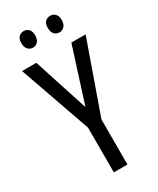

<svg xmlns="http://www.w3.org/2000/svg" viewBox="-225 -960 842 1026"><g transform="rotate(-30 196.0 -447.5)"><path d="M197 -378 304 -714H392L238 -278V0H154V-276L0 -714H88ZM71 -845Q71 -871 83.5 -883Q96 -895 114 -895Q132 -895 144 -882.5Q156 -870 156 -845Q156 -819 144 -806Q132 -793 114 -793Q96 -793 83.5 -806Q71 -819 71 -845ZM234 -845Q234 -871 246.5 -883Q259 -895 277 -895Q295 -895 307.5 -882.5Q320 -870 320 -845Q320 -819 307.5 -806Q295 -793 277 -793Q258 -793 246 -806Q234 -819 234 -845Z"/></g></svg>

Font: Noto Sans Gurmukhi ExtraCondensed
Style: Regular
Weight: 400
Width: 2
Designer: Jelle Bosma - Monotype Design Team
Foundry: Monotype Imaging Inc.
Version: Version 2.004; ttfautohint (v1.8.4.7-5d5b)